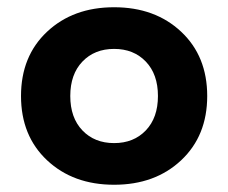

<svg xmlns="http://www.w3.org/2000/svg" viewBox="-20 -500 630 530"><path d="M480 -57.5Q408 10 295 10Q182 10 110 -57.5Q38 -125 38 -235Q38 -345 110 -412.5Q182 -480 295 -480Q408 -480 480 -412.5Q552 -345 552 -235Q552 -125 480 -57.5ZM207.5 -140Q241 -105 295 -105Q349 -105 382.5 -140Q416 -175 416 -235Q416 -295 382.5 -330Q349 -365 295 -365Q241 -365 207.5 -330Q174 -295 174 -235Q174 -175 207.5 -140Z"/></svg>

Font: Gantari
Style: Bold
Weight: 700
Designer: Anugrah Pasau
Foundry: Lafontype
Version: Version 1.000